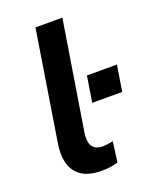

<svg xmlns="http://www.w3.org/2000/svg" viewBox="-135 -783 704 872"><g transform="rotate(-20 217.0 -347.5)"><path d="M205 10Q120 10 83 -37Q46 -84 59 -172L144 -705H274L189 -176Q186 -148 190.5 -130Q195 -112 209.5 -102.5Q224 -93 247 -93Q260 -93 272 -95Q284 -97 297 -99L284 -1Q266 4 246.5 7Q227 10 205 10ZM269 -295 289 -420H434L414 -295Z"/></g></svg>

Font: Nunito Sans 10pt
Style: Bold Italic
Weight: 700
Italic angle: -9°
Designer: Vernon Adams
Foundry: Vernon Adams
Version: Version 3.101;gftools[0.9.27]